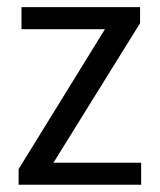

<svg xmlns="http://www.w3.org/2000/svg" viewBox="-20 -508 440 528"><path d="M127 -60.5 365.2 -444.3V-488.3H39.1V-427.7H268.6L31.2 -43V0H368.2V-60.5Z"/></svg>

Font: Yaldevi Colombo Medium
Style: Regular
Weight: 500
Designer: Sol Matas, Denzil Rajitha, Kosala Senevirathne and Pathum Egodawatta
Foundry: Mooniak
Version: Version 1.020 ; ttfautohint (v1.6)